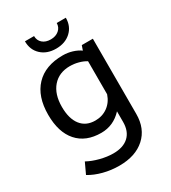

<svg xmlns="http://www.w3.org/2000/svg" viewBox="-223 -819 1040 1168"><g transform="rotate(-30 296.5 -235.5)"><path d="M287.1 -573.2Q223.1 -573.2 183.6 -610.1Q144 -647 144 -707H208Q208 -676.3 229.5 -657.2Q251 -638.2 287.1 -638.2Q322.3 -638.2 344.7 -657.5Q367.2 -676.8 367.2 -707H431.2Q431.2 -647 391.1 -610.1Q351.1 -573.2 287.1 -573.2ZM420.9 -481.9 432.1 -514.2H509.8V14.2Q509.8 117.2 443.8 176.5Q377.9 235.8 264.2 235.8Q207 235.8 153.6 221.9Q100.1 208 59.1 183.1L94.2 107.9Q130.4 127.9 178.7 140.4Q227.1 152.8 270 152.8Q339.8 152.8 377.9 117.4Q416 82 416 16.1V-58.1Q355 7.8 269 7.8Q161.1 7.8 102.1 -59.1Q43 -126 43 -249Q43 -377 109.9 -447.5Q176.8 -518.1 299.8 -518.1Q334 -518.1 365.5 -508.5Q397 -499 420.9 -481.9ZM139.2 -249Q139.2 -166 174.6 -120.6Q210 -75.2 274.9 -75.2Q324.7 -75.2 362.3 -102.5Q399.9 -129.9 416 -178.2V-410.2Q393.1 -424.3 363.5 -432.1Q334 -439.9 305.2 -439.9Q228 -439.9 183.6 -388.9Q139.2 -337.9 139.2 -249Z"/></g></svg>

Font: Sarala
Style: Regular
Weight: 400
Designer: Andres Torresi
Foundry: Huerta Tipografica
Version: Version 1.004;PS 001.003;hotconv 1.0.70;makeotf.lib2.5.58329